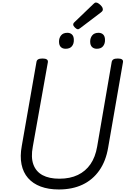

<svg xmlns="http://www.w3.org/2000/svg" viewBox="-20 -1477 998 1516"><path d="M444 19Q363 19 301.5 -4Q240 -27 201.5 -71Q163 -115 150 -179Q137 -243 152 -325L268 -988Q270 -1002 281.5 -1008.5Q293 -1015 316 -1015Q338 -1015 349 -1008Q360 -1001 358 -986L239 -319Q223 -235 243.5 -178.5Q264 -122 316 -94Q368 -66 449 -66Q533 -66 594.5 -95.5Q656 -125 694.5 -181Q733 -237 747 -319L862 -988Q865 -1002 876 -1008.5Q887 -1015 910 -1015Q956 -1015 951 -986L834 -312Q816 -205 764 -131Q712 -57 631.5 -19Q551 19 444 19ZM498 -1092Q474 -1092 460 -1106Q446 -1120 446 -1149Q446 -1178 462.5 -1198Q479 -1218 512 -1218Q535 -1218 549 -1204Q563 -1190 563 -1162Q564 -1132 548 -1112Q532 -1092 498 -1092ZM744 -1092Q721 -1092 706.5 -1106Q692 -1120 692 -1149Q692 -1178 708.5 -1198Q725 -1218 758 -1218Q781 -1218 795 -1204Q809 -1190 809 -1162Q810 -1133 794 -1112.5Q778 -1092 744 -1092ZM596 -1246Q585 -1246 571.5 -1259.5Q558 -1273 558 -1283Q558 -1287 559.5 -1291Q561 -1295 567 -1301L718 -1446Q723 -1451 727.5 -1454Q732 -1457 738 -1457Q748 -1457 760.5 -1448Q773 -1439 782.5 -1427Q792 -1415 792 -1404Q792 -1397 789.5 -1392Q787 -1387 777 -1379L615 -1256Q609 -1252 604.5 -1249Q600 -1246 596 -1246Z"/></svg>

Font: Playwrite ZA
Style: Regular
Weight: 400
Designer: Veronika Burian, José Scaglione
Foundry: TypeTogether
Version: Version 1.002